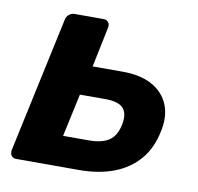

<svg xmlns="http://www.w3.org/2000/svg" viewBox="-64 -586 672 653"><g transform="rotate(10 272.0 -260.0)"><path d="M32 0Q22 0 16.5 -7Q11 -14 12 -25L113 -495Q115 -506 123.5 -513Q132 -520 142 -520H243Q253 -520 259 -513Q265 -506 263 -495L234 -355H332Q397 -356 438.5 -333.5Q480 -311 496.5 -270.5Q513 -230 501 -177Q489 -118 455.5 -79Q422 -40 370 -20Q318 0 249 0ZM176 -105H265Q310 -105 334.5 -121.5Q359 -138 367 -177Q375 -215 358.5 -234Q342 -253 297 -253H208Z"/></g></svg>

Font: Rubik Light SemiBold
Style: Italic
Weight: 600
Italic angle: -12°
Version: Version 2.104